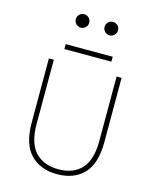

<svg xmlns="http://www.w3.org/2000/svg" viewBox="-148 -1135 1006 1244"><g transform="rotate(15 355.0 -512.5)"><path d="M356.5 11Q244.5 11 178.2 -56.8Q112 -124.5 112 -269V-700H145V-269Q145 -142 200.8 -82Q256.5 -22 356.5 -22Q457 -22 511.5 -81.8Q566 -141.5 566 -268V-700H599.5V-269Q599.5 -124.5 534.5 -56.8Q469.5 11 356.5 11ZM193 -817.5H508.5V-784.5H193ZM259.5 -946Q241 -946 227.8 -959.2Q214.5 -972.5 214.5 -991Q214.5 -1010 227.8 -1023Q241 -1036 259.5 -1036Q278.5 -1036 291.5 -1023Q304.5 -1010 304.5 -991Q304.5 -972.5 291.5 -959.2Q278.5 -946 259.5 -946ZM452.5 -946Q434 -946 420.8 -959.2Q407.5 -972.5 407.5 -991Q407.5 -1010 420.8 -1023Q434 -1036 452.5 -1036Q471.5 -1036 484.5 -1023Q497.5 -1010 497.5 -991Q497.5 -972.5 484.5 -959.2Q471.5 -946 452.5 -946Z"/></g></svg>

Font: League Mono Thin
Style: Regular
Weight: 100
Width: 6
Designer: Tyler Finck
Foundry: The League of Moveable Type / Tyler Finck
Version: Version 2.300;RELEASE